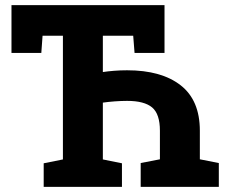

<svg xmlns="http://www.w3.org/2000/svg" viewBox="-20 -731 890 751"><path d="M150.9 0V-92.3L226.1 -107.4V-591.3H146.5L141.6 -523.9H24.9V-710.9H623.5V-523.9H506.3L501 -591.3H382.3V-449.2Q401.4 -452.1 425.8 -454.1Q450.2 -456.1 477.1 -456.1Q611.3 -456.1 686.5 -397.5Q761.7 -338.9 761.7 -219.7V-107.9L835.9 -93.3V0H530.3V-93.3L605.5 -107.9V-219.7Q605.5 -285.2 575 -310.8Q544.4 -336.4 477.1 -336.4Q454.6 -336.4 428.7 -334.5Q402.8 -332.5 382.3 -329.6V-107.4L457 -92.3V0Z"/></svg>

Font: Roboto Slab ExtraBold
Style: Regular
Weight: 800
Designer: Google
Version: Version 2.001; ttfautohint (v1.8.3)